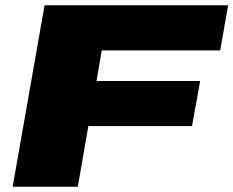

<svg xmlns="http://www.w3.org/2000/svg" viewBox="-20 -708 885 728"><path d="M28 0 149 -688H845L815 -517H366L346 -401H739L708 -230H315L275 0Z"/></svg>

Font: Archivo Expanded Black
Style: Italic
Weight: 900
Width: 7
Italic angle: -10°
Designer: Hector Gatti
Foundry: Omnibus-Type
Version: Version 2.001